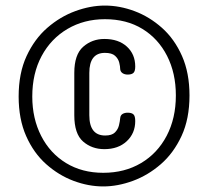

<svg xmlns="http://www.w3.org/2000/svg" viewBox="-20 -705 749 690"><path d="M351 -35Q298 -35 244.5 -55Q191 -75 146 -115Q101 -155 74 -216Q47 -277 47 -358Q47 -442 75.5 -503.5Q104 -565 150 -605Q196 -645 250.5 -665Q305 -685 357 -685Q410 -685 463.5 -665Q517 -645 562 -605Q607 -565 634 -504Q661 -443 661 -362Q661 -278 632.5 -216.5Q604 -155 558 -115Q512 -75 457.5 -55Q403 -35 351 -35ZM351 -84Q428 -84 487 -119Q546 -154 579 -217Q612 -280 612 -362Q612 -442 580.5 -504Q549 -566 492 -601Q435 -636 357 -636Q282 -636 222.5 -601Q163 -566 129.5 -503.5Q96 -441 96 -358Q96 -279 128 -216.5Q160 -154 217.5 -119Q275 -84 351 -84ZM355 -169Q310 -169 278.5 -196.5Q247 -224 247 -291V-443Q247 -509 279 -537Q311 -565 355 -565Q406 -565 436 -537.5Q466 -510 466 -466Q466 -449 459.5 -443Q453 -437 439 -437Q428 -437 420.5 -442Q413 -447 412 -456Q412 -466 408.5 -480Q405 -494 393.5 -504.5Q382 -515 357 -515Q301 -515 301 -443V-291Q301 -218 358 -218Q382 -218 393 -229Q404 -240 407.5 -254.5Q411 -269 412 -281Q413 -291 420.5 -295.5Q428 -300 439 -300Q453 -300 459.5 -294Q466 -288 466 -270Q466 -226 435.5 -197.5Q405 -169 355 -169Z"/></svg>

Font: Dosis Medium
Style: Regular
Weight: 500
Designer: EdgarTolentino, PabloImpallari, IginoMarini
Foundry: EdgarTolentino, PabloImpallari, IginoMarini
Version: Version 3.001; ttfautohint (v1.8.2)